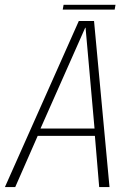

<svg xmlns="http://www.w3.org/2000/svg" viewBox="-45 -762 548 782"><path d="M-25 0H17L108.5 -208.5H341.5L359 0H401L338 -676.5H276ZM120 -238.5 302 -649H303.5L340 -238.5ZM210.5 -723H422L425.5 -742.5H214Z"/></svg>

Font: Anybody SemiCondensed ExtraLight
Style: Italic
Weight: 250
Width: 4
Italic angle: -10°
Version: Version 1.113;gftools[0.9.25]